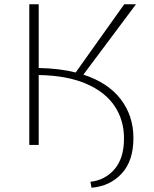

<svg xmlns="http://www.w3.org/2000/svg" viewBox="-20 -678 718 898"><path d="M604 -33Q604 75 549 134Q494 193 408 200L403 172Q471 165 515.5 113.5Q560 62 560 -31Q560 -116 516 -182Q472 -248 382.5 -286.5Q293 -325 161 -327V0H117V-658H161V-360Q259 -358 334 -339L561 -658H616L370 -329Q486 -291 545 -213.5Q604 -136 604 -33Z"/></svg>

Font: Ysabeau Infant Light
Style: Regular
Weight: 300
Designer: Christian Thalmann (Catharsis Fonts)
Version: Version 0.003